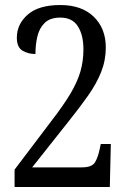

<svg xmlns="http://www.w3.org/2000/svg" viewBox="-20 -744 517 764"><path d="M38 -69 184 -262Q232 -324 260 -371Q288 -418 300 -459.5Q312 -501 312 -548Q312 -604 290 -639Q268 -674 220 -674Q180 -674 158.5 -653.5Q137 -633 129 -600Q121 -567 121 -529Q92 -529 69.5 -542.5Q47 -556 47 -594Q47 -648 90.5 -686Q134 -724 220 -724Q305 -724 353 -677.5Q401 -631 401 -555Q401 -504 382.5 -457.5Q364 -411 330.5 -363.5Q297 -316 253 -261L108 -78H305Q346 -78 358 -98Q370 -118 377 -152L381 -171H421L417 0H38Z"/></svg>

Font: Noto Serif Sinhala Condensed
Style: Regular
Weight: 400
Width: 3
Designer: Jelle Bosma - Monotype Design Team
Foundry: Monotype Imaging Inc.
Version: Version 2.007; ttfautohint (v1.8.4.7-5d5b)